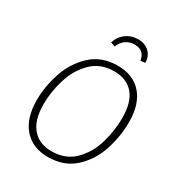

<svg xmlns="http://www.w3.org/2000/svg" viewBox="-208 -1037 1106 1186"><g transform="rotate(30 344.5 -443.5)"><path d="M637 -425Q637 -325 604.5 -225Q572 -125 498 -57Q424 11 309 11Q200 11 137.5 -60Q75 -131 75 -261Q75 -358 108.5 -457.5Q142 -557 216 -625.5Q290 -694 404 -694Q513 -694 575 -624.5Q637 -555 637 -425ZM124 -259Q124 -146 173.5 -88.5Q223 -31 310 -31Q411 -31 473.5 -94Q536 -157 562 -248Q588 -339 588 -427Q588 -540 539.5 -596.5Q491 -653 402 -653Q304 -653 241.5 -590.5Q179 -528 151.5 -437Q124 -346 124 -259ZM295 -797Q308 -843 345 -870.5Q382 -898 431 -898Q480 -898 510 -869.5Q540 -841 541 -794L508 -790Q497 -859 429 -859Q393 -859 366.5 -840.5Q340 -822 326 -787Z"/></g></svg>

Font: Fira Sans ExtraLight
Style: Italic
Weight: 275
Italic angle: -8°
Designer: Carrois Corporate & Edenspiekermann AG
Foundry: Carrois Corporate GbR & Edenspiekermann AG
Version: Version 4.203